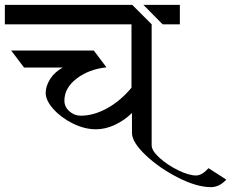

<svg xmlns="http://www.w3.org/2000/svg" viewBox="-34 -709 951 790"><path d="M-14 -689H510L590 -609V-111Q590 -89 622.5 -59.5Q655 -30 699 -8.5Q743 13 773 13Q797 13 824 -17L897 30Q869 61 834 61Q776 61 699 22Q622 -17 565.5 -70.5Q509 -124 509 -162V-244Q477 -213 438 -195Q399 -177 361 -177Q314 -177 265.5 -201Q217 -225 185.5 -260.5Q154 -296 154 -326Q154 -355 172.5 -384Q191 -413 224 -431H65L12 -501H352L404 -432Q331 -424 281 -385.5Q231 -347 231 -295Q231 -269 251.5 -251Q272 -233 298 -233Q351 -233 406 -263Q461 -293 507 -348V-609H-14ZM556 -689H706V-609H635Z"/></svg>

Font: Amita
Style: Regular
Weight: 400
Designer: Eduardo Rodriguez Tunni, Modular Infotech, Brian J. Bonislawsky
Foundry: Eduardo Rodriguez Tunni, Modular Infotech, Brian J. Bonislawsky
Version: Version 1.004